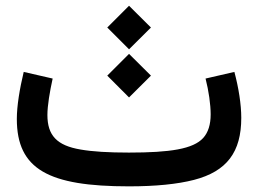

<svg xmlns="http://www.w3.org/2000/svg" viewBox="-20 -660 914 680"><path d="M708 -381.8C719.2 -338.4 726.1 -289.6 726.1 -254.9C726.1 -218.8 717.3 -190.9 699.7 -171.4C664.1 -132.3 583 -119.6 436.5 -119.6C364.7 -119.6 307.6 -123 265.6 -130.4C181.2 -144.5 147.9 -180.7 147.9 -252.9C147.9 -285.6 156.2 -335.4 166.5 -381.8L64 -405.3C49.8 -346.2 39.6 -285.2 39.6 -238.8C39.6 -60.1 152.3 0 436.5 0C531.7 0 608.4 -7.8 667 -22.9C783.7 -53.2 834.5 -121.6 834.5 -242.7C834.5 -290 825.2 -349.1 810.1 -405.3ZM437 -485.4 514.6 -562.5 437 -639.6 359.9 -562.5ZM437 -314.9 514.6 -392.1 437 -469.2 359.9 -392.1Z"/></svg>

Font: Estedad SemiBold
Style: Regular
Weight: 600
Designer: Amin Abedi
Version: Version 7.3